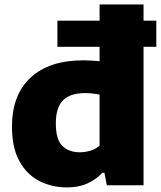

<svg xmlns="http://www.w3.org/2000/svg" viewBox="-20 -828 720 858"><path d="M279.5 9.5Q213 9.5 157 -18.5Q101 -46.5 67.2 -106.8Q33.5 -167 33.5 -262.5Q33.5 -404 116.8 -481.2Q200 -558.5 352.5 -558.5Q371.5 -558.5 390.2 -557.2Q409 -556 425 -554.5V-619H236.5V-735.5H425V-808H621.5V-735.5H678.5V-619H621.5V0H457.5L446.5 -56H437.5Q410.5 -26.5 371 -8.5Q331.5 9.5 279.5 9.5ZM336.5 -147.5Q360 -147.5 383.8 -154.5Q407.5 -161.5 425 -177.5V-405.5Q412 -408 394.8 -410Q377.5 -412 360 -412Q294 -412 261.8 -379.8Q229.5 -347.5 229.5 -276.5Q229.5 -204 258.8 -175.8Q288 -147.5 336.5 -147.5Z"/></svg>

Font: Encode Sans SemiExpanded SemiExpanded ExtraBold
Style: Regular
Weight: 800
Width: 6
Designer: Multiple Designers
Foundry: Impallari Type
Version: Version 3.000; ttfautohint (v1.8.3) -l 8 -r 50 -G 200 -x 14 